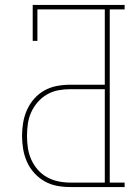

<svg xmlns="http://www.w3.org/2000/svg" viewBox="-20 -755 540 775"><path d="M263 0Q236 0 209.5 -5Q183 -10 159.5 -23.5Q136 -37 118 -57Q100 -77 89 -101.5Q78 -126 73.5 -153Q69 -180 69 -207Q69 -233 73.5 -260Q78 -287 89 -311.5Q100 -336 118 -356.5Q136 -377 159.5 -390Q183 -403 209.5 -408Q236 -413 263 -413H403V-717H131V-590H112V-735H483V-717H423V-18H483V0ZM263 -18H403V-395H263Q239 -395 215 -390.5Q191 -386 169.5 -373.5Q148 -361 132 -342.5Q116 -324 106 -302Q96 -280 92.5 -255.5Q89 -231 89 -207Q89 -182 92.5 -158Q96 -134 106 -111.5Q116 -89 132 -70.5Q148 -52 169.5 -40Q191 -28 215 -23Q239 -18 263 -18Z"/></svg>

Font: Iosevka Slab Thin
Style: Regular
Weight: 100
Monospace: yes
Designer: Belleve Invis
Foundry: Belleve Invis
Version: Version 11.1.0; ttfautohint (v1.8.3)